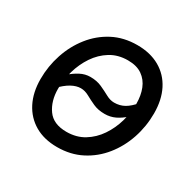

<svg xmlns="http://www.w3.org/2000/svg" viewBox="-128 -693 856 843"><g transform="rotate(30 300.0 -271.0)"><path d="M257.8 11.7Q191.9 11.7 144.5 -15.9Q97.2 -43.5 71.5 -93.8Q45.9 -144 45.9 -211.4Q45.9 -276.4 66.2 -337.4Q86.4 -398.4 124.8 -447Q163.1 -495.6 217.5 -524.2Q272 -552.7 340.3 -552.7Q406.2 -552.7 454.1 -525.4Q502 -498 527.6 -447.8Q553.2 -397.5 553.2 -329.1Q553.2 -263.2 532.7 -202.1Q512.2 -141.1 473.4 -92.8Q434.6 -44.4 380.1 -16.4Q325.7 11.7 257.8 11.7ZM259.8 -66.9Q310.1 -66.9 348.4 -90.3Q386.7 -113.8 412.6 -152.1Q438.5 -190.4 451.7 -236.3Q464.8 -282.2 464.8 -327.1Q464.8 -368.7 451.7 -401.9Q438.5 -435.1 410.6 -454.6Q382.8 -474.1 337.9 -474.1Q288.1 -474.1 250 -450.7Q211.9 -427.2 186 -388.7Q160.2 -350.1 147 -304Q133.8 -257.8 133.8 -212.4Q133.8 -150.9 163.6 -108.9Q193.4 -66.9 259.8 -66.9ZM119.1 -207 85.9 -236.8Q109.4 -261.2 132.8 -282.2Q156.2 -303.2 180.7 -315.9Q205.1 -328.6 231.4 -328.6Q264.6 -328.6 289.8 -317.1Q314.9 -305.7 335.9 -294.2Q356.9 -282.7 377 -282.7Q405.8 -282.7 428.7 -295.7Q451.7 -308.6 477.1 -338.9L512.2 -312Q488.8 -284.2 465.8 -263.2Q442.9 -242.2 418.5 -230.5Q394 -218.8 365.7 -218.8Q332.5 -218.8 307.4 -230.2Q282.2 -241.7 261.5 -253.2Q240.7 -264.6 220.2 -264.6Q197.8 -264.6 172.9 -251Q147.9 -237.3 119.1 -207Z"/></g></svg>

Font: Inter Variable
Style: Italic
Weight: 400
Italic angle: -9.39999°
Designer: Rasmus Andersson
Foundry: rsms
Version: Version 4.001;git-9221beed3